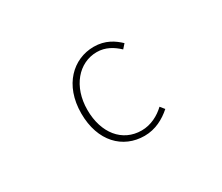

<svg xmlns="http://www.w3.org/2000/svg" viewBox="-99 -780 1197 1034"><g transform="rotate(-30 500.0 -263.5)"><path d="M549 13C617 13 673 -18 717 -57L696 -83C659 -48 608 -20 550 -20C430 -20 351 -118 351 -262C351 -407 438 -507 550 -507C604 -507 646 -481 681 -448L704 -474C669 -507 622 -540 550 -540C423 -540 313 -439 313 -262C313 -88 415 13 549 13Z"/></g></svg>

Font: Harano Aji Gothic K1 ExtraLight
Style: Regular
Weight: 250
Foundry: Masamichi Hosoda
Version: HaranoAjiGothicK1-ExtraLight version 20230610;ttx 4.39.4